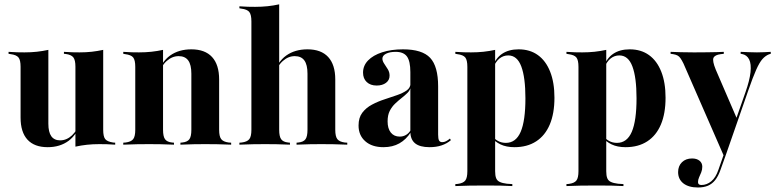

<svg xmlns="http://www.w3.org/2000/svg" viewBox="-20 -651 3492 864"><path d="M197.6 -417.7V-208.9H72.6V-350.8Q72.6 -380.6 63.3 -392.3Q54 -404 28.2 -407.3L18.5 -408.9V-417.7Q41.1 -416.1 57.7 -415.7Q74.2 -415.3 90.3 -415.3Q119.4 -415.3 145.6 -418.1Q171.8 -421 197.6 -426.6ZM197.6 -208.9V-94.4Q197.6 -56.5 210.9 -37.9Q224.2 -19.4 250.8 -19.4Q279.8 -19.4 304 -41.9Q328.2 -64.5 346.8 -112.9L349.2 -109.7Q327.4 -46 288.7 -17.3Q250 11.3 194.4 11.3Q134.7 11.3 103.6 -22.6Q72.6 -56.5 72.6 -121.8V-208.9ZM319.4 0V-208.9H444.4V-66.9Q444.4 -37.1 453.2 -25.4Q462.1 -13.7 488.7 -9.7L498.4 -8.9V0Q475.8 -1.6 459.7 -2Q443.5 -2.4 426.6 -2.4Q397.6 -2.4 371.4 0.4Q345.2 3.2 319.4 8.9ZM444.4 -417.7V-208.9H319.4V-350.8Q319.4 -380.6 310.1 -392.7Q300.8 -404.8 275.8 -408.1L267.7 -408.9V-417.7Q290.3 -416.1 306.5 -415.7Q322.6 -415.3 337.9 -415.3Q366.9 -415.3 392.7 -418.1Q418.5 -421 444.4 -426.6Z M650.8 -2.4Q625 -2.4 598.4 -2Q571.8 -1.6 534.7 0V-8.9L545.2 -9.7Q570.2 -12.9 579.4 -25Q588.7 -37.1 588.7 -66.9V-208.9H713.7V-66.9Q713.7 -37.1 722.6 -24.6Q731.5 -12.1 754 -9.7L762.9 -8.9V0Q726.6 -1.6 701.2 -2Q675.8 -2.4 650.8 -2.4ZM588.7 -208.9V-350Q588.7 -380.6 579.4 -392.3Q570.2 -404 543.5 -407.3L534.7 -408.9V-417.7Q556.5 -416.1 573 -415.7Q589.5 -415.3 605.6 -415.3Q634.7 -415.3 661.3 -418.1Q687.9 -421 713.7 -426.6V-417.7V-208.9ZM841.1 -208.9V-319.4Q841.1 -359.7 827 -379Q812.9 -398.4 783.9 -398.4Q754.8 -398.4 730.2 -376.6Q705.6 -354.8 687.1 -307.3L684.7 -310.5Q706.5 -373.4 745.6 -401.2Q784.7 -429 841.1 -429Q902.4 -429 934.3 -394.4Q966.1 -359.7 966.1 -293.5V-208.9ZM903.2 -2.4Q879 -2.4 853.6 -2Q828.2 -1.6 791.9 0V-8.9L800 -9.7Q823.4 -12.1 832.3 -24.6Q841.1 -37.1 841.1 -66.9V-208.9H966.1V-66.9Q966.1 -37.1 975.4 -25Q984.7 -12.9 1008.9 -9.7L1020.2 -8.9V0Q982.3 -1.6 956 -2Q929.8 -2.4 903.2 -2.4Z M1173.4 -2.4Q1147.6 -2.4 1121 -2Q1094.4 -1.6 1057.3 0V-8.9L1067.7 -9.7Q1092.7 -12.9 1102 -25Q1111.3 -37.1 1111.3 -66.9V-208.9H1236.3V-66.9Q1236.3 -37.1 1245.2 -24.6Q1254 -12.1 1276.6 -9.7L1284.7 -8.9V0Q1248.4 -1.6 1223.4 -2Q1198.4 -2.4 1173.4 -2.4ZM1363.7 -208.9V-319.4Q1363.7 -359.7 1349.6 -379Q1335.5 -398.4 1306.5 -398.4Q1277.4 -398.4 1252.8 -376.6Q1228.2 -354.8 1209.7 -307.3L1207.3 -310.5Q1229 -373.4 1268.1 -401.2Q1307.3 -429 1363.7 -429Q1425 -429 1456.9 -394.4Q1488.7 -359.7 1488.7 -293.5V-208.9ZM1425.8 -2.4Q1401.6 -2.4 1376.2 -2Q1350.8 -1.6 1314.5 0V-8.9L1322.6 -9.7Q1346 -12.1 1354.8 -24.6Q1363.7 -37.1 1363.7 -66.9V-208.9H1488.7V-66.9Q1488.7 -37.1 1498 -25Q1507.3 -12.9 1531.5 -9.7L1542.7 -8.9V0Q1504.8 -1.6 1478.6 -2Q1452.4 -2.4 1425.8 -2.4ZM1111.3 -208.9V-554.8Q1111.3 -584.7 1102 -596.8Q1092.7 -608.9 1066.1 -612.1L1057.3 -613.7V-622.6Q1079 -621 1095.6 -620.6Q1112.1 -620.2 1128.2 -620.2Q1157.3 -620.2 1183.9 -623Q1210.5 -625.8 1236.3 -631.5V-622.6V-208.9Z M1826.6 -208.9V-326.6Q1826.6 -375.8 1811.3 -396.8Q1796 -417.7 1760.5 -417.7Q1733.9 -417.7 1717.3 -409.3Q1700.8 -400.8 1700.8 -387.1Q1700.8 -376.6 1708.9 -364.5Q1716.9 -352.4 1725 -339.5Q1733.1 -326.6 1733.1 -310.5Q1733.1 -290.3 1716.9 -278.2Q1700.8 -266.1 1675 -266.1Q1646.8 -266.1 1630.2 -281.9Q1613.7 -297.6 1613.7 -324.2Q1613.7 -355.6 1636.3 -379Q1658.9 -402.4 1699.6 -415.7Q1740.3 -429 1793.5 -429Q1879.8 -429 1915.7 -390.7Q1951.6 -352.4 1951.6 -262.1V-208.9ZM1705.6 11.3Q1654 11.3 1623.8 -15.3Q1593.5 -41.9 1593.5 -86.3Q1593.5 -121.8 1610.5 -144Q1627.4 -166.1 1654 -180.2Q1680.6 -194.4 1710.5 -204Q1740.3 -213.7 1766.9 -223Q1793.5 -232.3 1810.5 -244.4Q1827.4 -256.5 1827.4 -276.6L1828.2 -260.5Q1825.8 -245.2 1814.1 -233.5Q1802.4 -221.8 1787.9 -210.5Q1773.4 -199.2 1758.5 -185.1Q1743.5 -171 1733.9 -152Q1724.2 -133.1 1724.2 -104.8Q1724.2 -72.6 1738.7 -54.4Q1753.2 -36.3 1779 -36.3Q1794.4 -36.3 1807.3 -44Q1820.2 -51.6 1829 -66.9V-56.5Q1808.1 -23.4 1777.4 -6Q1746.8 11.3 1705.6 11.3ZM1951.6 -45.2Q1951.6 -26.6 1955.6 -19Q1959.7 -11.3 1970.2 -11.3Q1979 -11.3 1987.5 -15.7Q1996 -20.2 2004.8 -27.4L2008.9 -20.2Q1991.1 -4.8 1967.3 3.2Q1943.5 11.3 1912.9 11.3Q1869.4 11.3 1848 -6Q1826.6 -23.4 1826.6 -58.9V-208.9H1951.6Z M2145.2 183.9Q2119.4 183.9 2092.7 184.3Q2066.1 184.7 2029 186.3V177.4L2039.5 176.6Q2064.5 173.4 2073.8 161.3Q2083.1 149.2 2083.1 119.4V-208.9H2208.1V119.4Q2208.1 138.7 2212.5 150.4Q2216.9 162.1 2229 167.7Q2241.1 173.4 2261.3 175.8L2285.5 177.4V186.3Q2255.6 184.7 2231.9 184.3Q2208.1 183.9 2187.5 183.9Q2166.9 183.9 2145.2 183.9ZM2313.7 -429Q2364.5 -429 2400.4 -403.2Q2436.3 -377.4 2455.6 -328.6Q2475 -279.8 2475 -211.3Q2475 -140.3 2454 -90.7Q2433.1 -41.1 2392.7 -14.9Q2352.4 11.3 2295.2 11.3Q2258.1 11.3 2232.3 -1.2Q2206.5 -13.7 2195.2 -30.6L2196.8 -37.9Q2204.8 -25.8 2220.6 -16.9Q2236.3 -8.1 2256.5 -8.1Q2301.6 -8.1 2323 -57.7Q2344.4 -107.3 2344.4 -208.9Q2344.4 -302.4 2325.8 -352Q2307.3 -401.6 2266.9 -401.6Q2245.2 -401.6 2227.8 -387.9Q2210.5 -374.2 2198.4 -343.5L2196.8 -350Q2209.7 -388.7 2239.5 -408.9Q2269.4 -429 2313.7 -429ZM2083.1 -208.9V-350Q2083.1 -380.6 2073.8 -392.3Q2064.5 -404 2037.9 -407.3L2029 -408.9V-417.7Q2050.8 -416.1 2067.3 -415.7Q2083.9 -415.3 2100 -415.3Q2129 -415.3 2155.6 -418.1Q2182.3 -421 2208.1 -426.6V-417.7V-208.9Z M2645.2 183.9Q2619.4 183.9 2592.7 184.3Q2566.1 184.7 2529 186.3V177.4L2539.5 176.6Q2564.5 173.4 2573.8 161.3Q2583.1 149.2 2583.1 119.4V-208.9H2708.1V119.4Q2708.1 138.7 2712.5 150.4Q2716.9 162.1 2729 167.7Q2741.1 173.4 2761.3 175.8L2785.5 177.4V186.3Q2755.6 184.7 2731.9 184.3Q2708.1 183.9 2687.5 183.9Q2666.9 183.9 2645.2 183.9ZM2813.7 -429Q2864.5 -429 2900.4 -403.2Q2936.3 -377.4 2955.6 -328.6Q2975 -279.8 2975 -211.3Q2975 -140.3 2954 -90.7Q2933.1 -41.1 2892.7 -14.9Q2852.4 11.3 2795.2 11.3Q2758.1 11.3 2732.3 -1.2Q2706.5 -13.7 2695.2 -30.6L2696.8 -37.9Q2704.8 -25.8 2720.6 -16.9Q2736.3 -8.1 2756.5 -8.1Q2801.6 -8.1 2823 -57.7Q2844.4 -107.3 2844.4 -208.9Q2844.4 -302.4 2825.8 -352Q2807.3 -401.6 2766.9 -401.6Q2745.2 -401.6 2727.8 -387.9Q2710.5 -374.2 2698.4 -343.5L2696.8 -350Q2709.7 -388.7 2739.5 -408.9Q2769.4 -429 2813.7 -429ZM2583.1 -208.9V-350Q2583.1 -380.6 2573.8 -392.3Q2564.5 -404 2537.9 -407.3L2529 -408.9V-417.7Q2550.8 -416.1 2567.3 -415.7Q2583.9 -415.3 2600 -415.3Q2629 -415.3 2655.6 -418.1Q2682.3 -421 2708.1 -426.6V-417.7V-208.9Z M3238.7 54 3055.6 -365.3Q3048.4 -379.8 3042.3 -388.7Q3036.3 -397.6 3028.2 -401.6Q3020.2 -405.6 3008.9 -407.3L2997.6 -408.9V-417.7Q3016.1 -416.9 3043.1 -416.1Q3070.2 -415.3 3100.8 -415.3H3098.4H3107.3Q3136.3 -415.3 3160.9 -415.7Q3185.5 -416.1 3205.2 -416.5Q3225 -416.9 3237.1 -417.7V-408.9L3223.4 -407.3Q3196.8 -404 3190.7 -390.7Q3184.7 -377.4 3200.8 -337.9L3296.8 -115.3L3289.5 -107.3L3334.7 -236.3Q3353.2 -288.7 3357.3 -325.8Q3361.3 -362.9 3351.2 -383.5Q3341.1 -404 3318.5 -408.1L3312.9 -408.9V-417.7Q3335.5 -416.9 3352.4 -416.1Q3369.4 -415.3 3386.3 -415.3Q3404 -415.3 3418.1 -416.1Q3432.3 -416.9 3448.4 -417.7V-408.9L3440.3 -406.5Q3424.2 -400 3410.9 -385.1Q3397.6 -370.2 3382.7 -336.7Q3367.7 -303.2 3346.8 -242.7L3243.5 54ZM3121 192.7Q3079 192.7 3055.2 174.2Q3031.5 155.6 3031.5 123.4Q3031.5 96 3048.8 79Q3066.1 62.1 3094.4 62.1Q3115.3 62.1 3127.8 72.2Q3140.3 82.3 3140.3 99.2Q3140.3 112.9 3135.5 124.6Q3130.6 136.3 3125.8 147.2Q3121 158.1 3121 168.5Q3121 181.5 3136.3 181.5Q3160.5 181.5 3180.6 164.9Q3200.8 148.4 3212.9 112.9L3241.1 32.3L3250 35.5L3221.8 114.5Q3212.1 141.9 3198.4 159.3Q3184.7 176.6 3165.7 184.7Q3146.8 192.7 3121 192.7Z"/></svg>

Font: Playfair 144pt SemiCondensed ExtraBold
Style: Regular
Weight: 800
Width: 4
Designer: Claus Eggers Sørensen
Foundry: Claus Eggers Sørensen
Version: Version 2.203